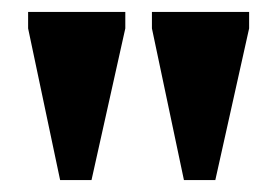

<svg xmlns="http://www.w3.org/2000/svg" viewBox="-20 -695 462 321"><path d="M80.5 -394 27 -647.5V-675H189.5V-647.5L133 -394ZM287.5 -394 234 -647.5V-675H396.5V-647.5L340 -394Z"/></svg>

Font: Newsreader 24pt ExtraBold
Style: Regular
Weight: 800
Designer: Hugues Gentile
Foundry: Production Type
Version: Version 1.003